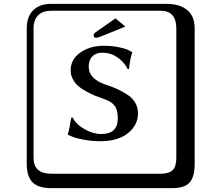

<svg xmlns="http://www.w3.org/2000/svg" viewBox="-20 -774 1140 1006"><path d="M585 -677.7 636.7 -634.8 517.6 -586.4Q495.1 -576.7 482.4 -576.2Q470.2 -576.2 470.7 -589.8Q470.7 -597.2 482.4 -606ZM511.2 -71.8Q597.2 -71.8 597.2 -153.8Q597.2 -197.8 581.1 -219.5Q564.9 -241.2 525.9 -254.9Q498 -264.6 478 -272.7Q458 -280.8 431.9 -294.9Q405.8 -309.1 389.4 -323.5Q373 -337.9 361.6 -359.4Q350.1 -380.9 350.1 -404.8Q350.1 -462.9 400.6 -498.5Q451.2 -534.2 523.9 -534.2Q567.9 -534.2 605 -526.1Q642.1 -518.1 657.2 -509.3L671.9 -501L672.9 -498Q661.6 -469.2 655.8 -412.1H648.9Q630.9 -449.2 595 -473.6Q559.1 -498 517.1 -498Q482.9 -498 463.9 -478.5Q444.8 -459 444.8 -424.8Q444.8 -358.9 538.1 -329.1Q571.3 -317.9 594.2 -307.4Q617.2 -296.9 645 -279.5Q672.9 -262.2 688 -236.6Q703.1 -210.9 703.1 -180.2Q703.1 -119.1 651.1 -76.7Q599.1 -34.2 504.9 -34.2Q460 -34.2 418.5 -42Q377 -49.8 357.4 -58.6L337.9 -66.9L335 -69.8Q344.7 -99.6 353 -157.2L360.8 -158.2Q377.9 -123 422.6 -97.4Q467.3 -71.8 511.2 -71.8ZM249 -717.8Q204.1 -717.8 179.9 -693.8Q155.8 -669.9 155.8 -625V53.2Q155.8 136.2 249 136.2H820.8Q865.7 136.2 884.8 117.2Q903.8 98.1 903.8 53.2V-625Q903.8 -717.8 820.8 -717.8ZM1000 84Q1000 152.8 973.4 182.4Q946.8 211.9 880.9 211.9H249Q181.2 211.9 150.6 181.4Q120.1 150.9 120.1 84V-625Q120.1 -687 154.1 -720.5Q188 -753.9 249 -753.9H851.1Q920.9 -753.9 960.4 -721.9Q1000 -689.9 1000 -625Z"/></svg>

Font: Linux Biolinum Keyboard O
Style: Regular
Weight: 700
Designer: Philipp H. Poll
Foundry: Philipp H. Poll
Version: Version 0.6.1